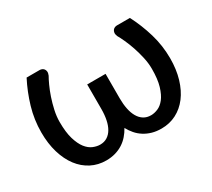

<svg xmlns="http://www.w3.org/2000/svg" viewBox="-105 -694 980 887"><g transform="rotate(-30 385.5 -250.0)"><path d="M661 -508Q691 -450 710 -385.8Q729 -321.5 729 -254Q729 -194.5 714.5 -146Q700 -97.5 674 -63.2Q648 -29 612 -10.5Q576 8 533 8Q505.5 8 483 1.5Q460.5 -5 442 -16.8Q423.5 -28.5 409.5 -44.8Q395.5 -61 385 -80.5Q374.5 -61 360.2 -44.8Q346 -28.5 327.8 -16.8Q309.5 -5 287 1.5Q264.5 8 238 8Q195 8 159 -10.5Q123 -29 97 -63.2Q71 -97.5 56.5 -146Q42 -194.5 42 -254Q42 -321.5 61 -385.8Q80 -450 110 -508H179.5Q184.5 -508 190.8 -505.8Q197 -503.5 201.2 -498.2Q205.5 -493 206.5 -484.8Q207.5 -476.5 202.5 -464.5Q194.5 -451 183.8 -427.5Q173 -404 163.2 -375.2Q153.5 -346.5 146.5 -315Q139.5 -283.5 139.5 -254Q139.5 -198.5 150.2 -162.8Q161 -127 177.2 -106.2Q193.5 -85.5 213 -77.5Q232.5 -69.5 250 -69.5Q272 -69.5 288.2 -79.8Q304.5 -90 315.2 -108.5Q326 -127 331.2 -152.8Q336.5 -178.5 336.5 -209.5V-340.5H434.5V-209.5Q434.5 -178.5 439.8 -152.8Q445 -127 455.8 -108.5Q466.5 -90 482.8 -79.8Q499 -69.5 521.5 -69.5Q539 -69.5 558.2 -77.5Q577.5 -85.5 593.8 -106.2Q610 -127 620.8 -162.8Q631.5 -198.5 631.5 -254Q631.5 -283.5 624.5 -315Q617.5 -346.5 607.8 -375.2Q598 -404 587.2 -427.5Q576.5 -451 568.5 -464.5Q563.5 -476.5 564.8 -484.8Q566 -493 570.2 -498.2Q574.5 -503.5 580.5 -505.8Q586.5 -508 591.5 -508Z"/></g></svg>

Font: Lato 2
Style: Regular
Weight: 500
Designer: Lukasz Dziedzic with Adam Twardoch and Botio Nikoltchev
Foundry: tyPoland Lukasz Dziedzic
Version: Version 2.015; 2015-08-06; http://www.latofonts.com/